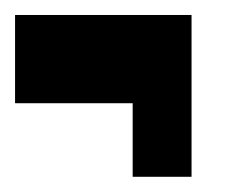

<svg xmlns="http://www.w3.org/2000/svg" viewBox="-20 -391 333 255"><path d="M156.2 -253.9H0V-371.1H234.4V-156.2H156.2Z"/></svg>

Font: Leporid
Style: Regular
Weight: 400
Designer: GGBotNet
Foundry: GGBotNet
Version: 1.00